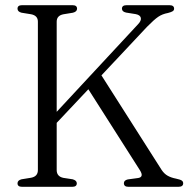

<svg xmlns="http://www.w3.org/2000/svg" viewBox="-20 -720 726 740"><path d="M198.5 -64.5Q198.5 -40 224 -34.5L260 -29Q276 -24.5 276 -13.5Q276 0 258.5 0H65Q47.5 0 47.5 -13.5Q47.5 -25 63 -29L100 -35Q126 -40 126 -64.5V-636.5Q126 -660 100 -665L63 -671Q47.5 -675 47.5 -686.5Q47.5 -700 65 -700H259.5Q277 -700 277 -686.5Q277 -675 261 -671L224.5 -665Q198.5 -660 198.5 -636.5V-289L512 -626.5Q525 -640 522.8 -651Q520.5 -662 503.5 -665.5L466 -671.5Q450 -675 450 -686.5Q450 -700 468 -700H633Q651 -700 651 -686.5Q651 -680.5 646 -677Q641 -673.5 627.5 -670Q605.5 -666 589.8 -655.2Q574 -644.5 546.5 -616.5L371 -429.5L603 -65Q613 -50 626.5 -42.5Q640 -35 658.5 -31.5Q675 -28 680.5 -24.2Q686 -20.5 686 -13.5Q686 0 667.5 0H475Q457.5 0 457.5 -14Q457.5 -25 472.5 -28.5L513 -34Q535.5 -38 519.5 -63.5L320.5 -376L198.5 -246.5Z"/></svg>

Font: Fraunces 72pt S050 Light
Style: Regular
Weight: 300
Version: Version 1.000; ttfautohint (v1.8.3)